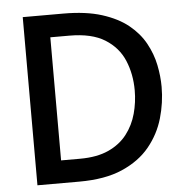

<svg xmlns="http://www.w3.org/2000/svg" viewBox="-52 -785 793 836"><g transform="rotate(-5 344.0 -367.5)"><path d="M78 0V-735H255Q354 -735 423.5 -713Q493 -691 538 -654.5Q583 -618 608.5 -571.5Q634 -525 644 -475.5Q654 -426 654 -380Q654 -311 634.5 -243.5Q615 -176 570 -121Q525 -66 449.5 -33Q374 0 261 0ZM190 -99H273Q347 -99 397.5 -122Q448 -145 478.5 -184.5Q509 -224 522.5 -273.5Q536 -323 536 -375Q536 -446 511 -505.5Q486 -565 428.5 -601Q371 -637 273 -637H190Z"/></g></svg>

Font: Alata
Style: Regular
Weight: 400
Designer: Spyros Zevelakis, Eben Sorkin
Foundry: Spyros Zevelakis
Version: Version 1.005; ttfautohint (v1.8.4.7-5d5b)